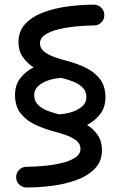

<svg xmlns="http://www.w3.org/2000/svg" viewBox="-20 -747 528 842"><path d="M45.9 -331.1Q45.9 -374 68.8 -403.8Q91.8 -433.6 127.4 -451.7Q98.1 -470.2 79.6 -497.3Q61 -524.4 61 -562Q61 -611.3 92 -643.6Q123 -675.8 172.9 -693.8Q222.7 -711.9 280.5 -719.2Q338.4 -726.6 392.1 -726.6Q410.6 -726.6 424.1 -713.1Q437.5 -699.7 437.5 -680.7Q437.5 -661.6 424.1 -648.4Q410.6 -635.3 392.1 -635.3Q358.4 -635.3 317.9 -631.6Q277.3 -627.9 240.2 -619.4Q203.1 -610.8 179.2 -595.5Q155.3 -580.1 155.3 -556.6Q155.3 -536.1 172.6 -521.7Q189.9 -507.3 217.5 -497.3Q245.1 -487.3 275.4 -479.5Q313 -469.7 351.6 -452.1Q390.1 -434.6 416.3 -403.1Q442.4 -371.6 442.4 -319.8Q442.4 -276.9 419.7 -247.1Q397 -217.3 361.8 -199.2Q390.6 -181.2 408.9 -154.1Q427.2 -127 427.2 -88.9Q427.2 -39.6 396.2 -7.6Q365.2 24.4 315.4 42.5Q265.6 60.5 208 67.9Q150.4 75.2 96.7 75.2Q77.6 75.2 64.2 62Q50.8 48.8 50.8 29.8Q50.8 10.7 64.2 -2.4Q77.6 -15.6 96.7 -15.6Q129.9 -15.6 170.4 -19.3Q210.9 -22.9 248 -31.5Q285.2 -40 309.1 -55.4Q333 -70.8 333 -94.2Q333 -115.7 315.7 -129.9Q298.3 -144 271 -153.8Q243.7 -163.6 213.4 -171.4Q175.8 -181.6 137 -199Q98.1 -216.3 72 -247.8Q45.9 -279.3 45.9 -331.1ZM129.9 -331.1Q129.9 -303.2 147.7 -286.4Q165.5 -269.5 190.9 -260.3Q216.3 -251 239.3 -245.6Q268.6 -247.1 296.1 -256.1Q323.7 -265.1 341.3 -281.2Q358.9 -297.4 358.9 -319.8Q358.9 -347.7 341.1 -364.5Q323.2 -381.3 297.6 -390.6Q272 -399.9 249.5 -405.3Q219.7 -403.8 192.4 -394.8Q165 -385.7 147.5 -369.6Q129.9 -353.5 129.9 -331.1Z"/></svg>

Font: Mikhak-DS2-FD Medium
Style: Regular
Weight: 500
Designer: Amin Abedi
Version: Version 3.4